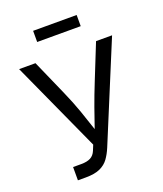

<svg xmlns="http://www.w3.org/2000/svg" viewBox="-162 -1016 953 1121"><g transform="rotate(-20 314.0 -455.0)"><path d="M126 0V-82.5H176.8Q212.9 -82.5 234.9 -94Q256.8 -105.5 267.6 -132.3L281.2 -165.5L25.4 -727.5H127L222.7 -510.7Q256.3 -434.6 278.1 -372.3Q299.8 -310.1 320.3 -247.6Q339.8 -305.2 362.5 -369.1Q385.3 -433.1 416.5 -510.7L503.4 -727.5H603L351.6 -120.1Q336.9 -85 317.4 -57.9Q297.9 -30.8 264.4 -15.4Q231 0 175.3 0ZM449.2 -909.7V-840.3H178.7V-909.7Z"/></g></svg>

Font: Inter-Regular
Style: Regular
Weight: 400
Designer: Rasmus Andersson
Foundry: rsms
Version: Version 4.000;git-a52131595